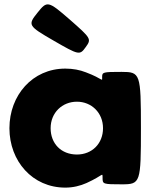

<svg xmlns="http://www.w3.org/2000/svg" viewBox="-20 -841 723 876"><path d="M151 -783C195 -838 199 -838 298 -752C396 -666 398 -663 371 -626C344 -588 340 -589 224 -656C108 -723 106 -727 151 -783ZM23 -256C23 -106 128 15 278 15C313 15 346 7 375 -6C454 -42 447 -57 448 -29C448 -1 450 0 536 0C621 0 623 -7 623 -257C623 -506 620 -513 535 -513C449 -513 446 -512 446 -489C446 -465 452 -481 372 -511C344 -522 313 -528 278 -528C128 -528 23 -406 23 -256ZM211 -256C211 -327 264 -377 331 -377C397 -377 450 -327 450 -256C450 -186 400 -136 331 -136C259 -136 211 -186 211 -256Z"/></svg>

Font: Hussar Print
Style: Bold
Weight: 700
Foundry: Cannot Into Space Fonts
Version: Version 2.00